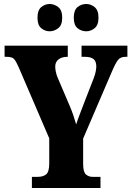

<svg xmlns="http://www.w3.org/2000/svg" viewBox="-20 -943 660 963"><path d="M140 0V-56H170Q196 -56 211.5 -68.5Q227 -81 227 -124V-249L74 -605Q61 -635 51 -646.5Q41 -658 14 -658H3V-714H320V-658H317Q290 -658 273.5 -645Q257 -632 257 -609Q257 -598 260 -583Q263 -568 269 -554L330 -411Q342 -383 348.5 -362.5Q355 -342 362 -319Q370 -344 381.5 -373.5Q393 -403 405 -435L449 -548Q458 -571 460.5 -586.5Q463 -602 463 -609Q463 -636 449 -647Q435 -658 405 -658H389V-714H619V-658H609Q585 -658 572.5 -643Q560 -628 540 -581L397 -248V-123Q397 -80 411 -68Q425 -56 444 -56H484V0ZM413 -786Q388 -786 369 -801.5Q350 -817 350 -854Q350 -892 369 -907.5Q388 -923 413 -923Q435 -923 454.5 -907.5Q474 -892 474 -854Q474 -817 454.5 -801.5Q435 -786 413 -786ZM229 -786Q206 -786 187 -801.5Q168 -817 168 -854Q168 -892 187 -907.5Q206 -923 229 -923Q252 -923 272 -907.5Q292 -892 292 -854Q292 -817 272 -801.5Q252 -786 229 -786Z"/></svg>

Font: Noto Serif Sinhala ExtraCondensed Black
Style: Regular
Weight: 900
Width: 2
Designer: Jelle Bosma - Monotype Design Team
Foundry: Monotype Imaging Inc.
Version: Version 2.007; ttfautohint (v1.8.4.7-5d5b)